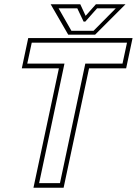

<svg xmlns="http://www.w3.org/2000/svg" viewBox="-20 -878 640 898"><path d="M136.5 0 255.5 -558.5H82L112 -700H600L570 -558.5H396.5L277.5 0ZM163 -21.5H260.5L379 -580.5H553L574 -678.5H128.5L107.5 -580.5H281.5ZM299 -716 217 -858H355.5L380.5 -804L428.5 -858H567L425 -716ZM314 -734H417.5L521.5 -839H434L379 -777H371L341.5 -839H254Z"/></svg>

Font: Tourney Thin ExtraLight
Style: Italic
Weight: 250
Italic angle: -12°
Version: Version 1.015